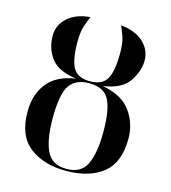

<svg xmlns="http://www.w3.org/2000/svg" viewBox="-114 -858 858 961"><g transform="rotate(15 315.0 -377.5)"><path d="M316 10Q436 10 506.5 -46Q577 -102 577 -227Q577 -304 532.5 -366.5Q488 -429 385 -448Q482 -462 518 -517Q554 -572 554 -624Q554 -680 511.5 -719Q469 -758 395 -765Q405 -742 415.5 -712Q426 -682 426 -628Q426 -535 402.5 -494.5Q379 -454 316 -454Q253 -454 229 -494Q205 -534 205 -628Q205 -682 215.5 -712Q226 -742 236 -765Q162 -759 119.5 -720.5Q77 -682 77 -626Q77 -562 113.5 -512Q150 -462 245 -449Q147 -434 100.5 -375Q54 -316 54 -227Q54 -102 127 -46Q200 10 316 10ZM316 0Q240 0 212 -59Q184 -118 184 -227Q184 -354 215.5 -399Q247 -444 316 -444Q392 -444 419.5 -393Q447 -342 447 -227Q447 -118 419.5 -59Q392 0 316 0Z"/></g></svg>

Font: Noto Serif Display Semi
Style: Regular
Weight: 600
Designer: Monotype Design Team
Foundry: Monotype Imaging Inc.
Version: Version 1.900